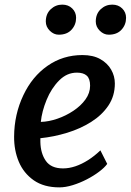

<svg xmlns="http://www.w3.org/2000/svg" viewBox="-20 -802 565 830"><path d="M236.5 8Q170 8 126 -22.5Q82 -53.5 61.2 -103Q40.5 -152.5 41 -211.5Q41.5 -307.5 81 -390.5Q119 -471 185.5 -517.5Q252 -564 336.5 -564Q382.5 -564 413.5 -546.5Q444.5 -529 460.5 -501Q476.5 -473 476.5 -441Q476.5 -387.5 448.8 -346Q421 -304.5 374.2 -275Q327.5 -245.5 270.2 -228Q213 -210.5 154.5 -204.5V-188.5Q155.5 -139 178.2 -106.5Q201 -74 252.5 -74Q278.5 -74 306 -83.2Q333.5 -92.5 361 -110Q388.5 -127.5 414 -152L443.5 -93.5Q432 -77.5 408.5 -59.8Q385 -42 355 -26.5Q325 -11 294 -1.5Q263 8 236.5 8ZM156.5 -275Q191 -276 228 -288.8Q265 -301.5 297.2 -323Q329.5 -344.5 349.5 -372.2Q369.5 -400 369.5 -431.5Q369.5 -462 355 -475Q340.5 -488 312.5 -488Q291 -488 272 -479.8Q253 -471.5 236 -454.5Q202 -420.5 181.5 -370.5Q161 -320.5 156.5 -275ZM234 -652Q212.5 -652 195.2 -669.2Q178 -686.5 178 -709Q178 -742 199.2 -762Q220.5 -782 249 -782Q275.5 -782 292.2 -765.5Q309 -749 309 -725Q309 -695 289.2 -673.5Q269.5 -652 234 -652ZM450 -652Q428.5 -652 411.2 -669.2Q394 -686.5 394 -709Q394 -742 415.2 -762Q436.5 -782 465 -782Q491.5 -782 508.2 -765.5Q525 -749 525 -725Q525 -695 505.2 -673.5Q485.5 -652 450 -652Z"/></svg>

Font: Koeln Type Sans
Style: Italic
Weight: 400
Italic angle: -7.5°
Designer: Eben Sorkin
Foundry: Eben Sorkin
Version: Version 2.001